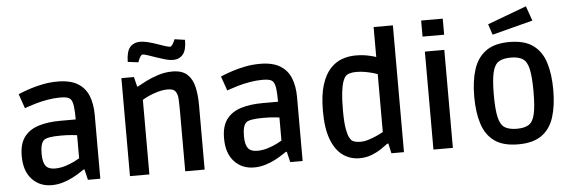

<svg xmlns="http://www.w3.org/2000/svg" viewBox="-51 -965 3399 1142"><g transform="rotate(-5 1648.5 -394.0)"><path d="M216 13Q145 13 99 -36Q53 -85 53 -175Q53 -247 83.5 -288Q114 -329 169.5 -346.5Q225 -364 300 -364H392Q392 -411 388.5 -439.5Q385 -468 376 -482Q368 -493 353.5 -497.5Q339 -502 312 -502Q275 -502 237 -495.5Q199 -489 167.5 -480Q136 -471 116.5 -464Q97 -457 97 -457L67 -543Q67 -543 86.5 -551Q106 -559 139.5 -570Q173 -581 215.5 -589.5Q258 -598 304 -598Q379 -598 423.5 -571Q468 -544 487.5 -495.5Q507 -447 507 -382V0H433L418 -63H412Q406 -59 388 -47Q370 -35 343.5 -21Q317 -7 284 3Q251 13 216 13ZM244 -84Q276 -84 307.5 -94Q339 -104 361.5 -115.5Q384 -127 392 -132V-270Q385 -271 360 -273.5Q335 -276 294 -276Q214 -276 194 -259Q172 -240 172 -178Q172 -128 188.5 -106Q205 -84 244 -84Z M684 0V-585H759L773 -527H778Q797 -538 829.5 -554.5Q862 -571 903.5 -584.5Q945 -598 989 -598Q1047 -598 1077.5 -570Q1108 -542 1119 -494Q1130 -446 1130 -386V0H1014V-357Q1014 -408 1012 -434.5Q1010 -461 1000 -475Q993 -486 980.5 -490Q968 -494 952 -494Q923 -494 892 -485Q861 -476 836 -464.5Q811 -453 800 -445V0ZM999 -666Q980 -666 953.5 -673.5Q927 -681 900 -690.5Q873 -700 852 -707Q831 -714 822 -714Q815 -714 808 -703Q801 -692 797 -681Q793 -670 793 -670L730 -678Q731 -741 753.5 -766Q776 -791 814 -791Q833 -791 859.5 -784.5Q886 -778 912.5 -768.5Q939 -759 959.5 -752.5Q980 -746 989 -746Q996 -746 1003 -756.5Q1010 -767 1014.5 -777.5Q1019 -788 1019 -788L1081 -779Q1081 -718 1059 -692Q1037 -666 999 -666Z M1424 13Q1353 13 1307 -36Q1261 -85 1261 -175Q1261 -247 1291.5 -288Q1322 -329 1377.5 -346.5Q1433 -364 1508 -364H1600Q1600 -411 1596.5 -439.5Q1593 -468 1584 -482Q1576 -493 1561.5 -497.5Q1547 -502 1520 -502Q1483 -502 1445 -495.5Q1407 -489 1375.5 -480Q1344 -471 1324.5 -464Q1305 -457 1305 -457L1275 -543Q1275 -543 1294.5 -551Q1314 -559 1347.5 -570Q1381 -581 1423.5 -589.5Q1466 -598 1512 -598Q1587 -598 1631.5 -571Q1676 -544 1695.5 -495.5Q1715 -447 1715 -382V0H1641L1626 -63H1620Q1614 -59 1596 -47Q1578 -35 1551.5 -21Q1525 -7 1492 3Q1459 13 1424 13ZM1452 -84Q1484 -84 1515.5 -94Q1547 -104 1569.5 -115.5Q1592 -127 1600 -132V-270Q1593 -271 1568 -273.5Q1543 -276 1502 -276Q1422 -276 1402 -259Q1380 -240 1380 -178Q1380 -128 1396.5 -106Q1413 -84 1452 -84Z M2054 13Q1998 13 1954.5 -18.5Q1911 -50 1886 -115.5Q1861 -181 1861 -285Q1861 -381 1880.5 -442Q1900 -503 1932 -537Q1964 -571 2003 -584.5Q2042 -598 2082 -598Q2127 -598 2161.5 -590Q2196 -582 2205 -578V-757H2320V0H2245L2232 -59H2226Q2210 -47 2185 -30Q2160 -13 2127 0Q2094 13 2054 13ZM2069 -84Q2093 -84 2121.5 -93.5Q2150 -103 2173.5 -114Q2197 -125 2205 -130V-476Q2198 -479 2179 -484.5Q2160 -490 2133.5 -495Q2107 -500 2079 -500Q2030 -500 2013 -479Q2005 -470 1997.5 -448.5Q1990 -427 1985 -386.5Q1980 -346 1980 -281Q1980 -207 1987 -169Q1994 -131 2002.5 -116Q2011 -101 2017 -96Q2025 -90 2039 -87Q2053 -84 2069 -84Z M2490 -675V-771H2619V-675ZM2496 0V-585H2612V0Z M3002 13Q2912 13 2860.5 -24Q2809 -61 2787 -129.5Q2765 -198 2765 -292Q2765 -386 2787 -454.5Q2809 -523 2860.5 -560.5Q2912 -598 3002 -598Q3091 -598 3142.5 -560.5Q3194 -523 3215.5 -454.5Q3237 -386 3237 -292Q3237 -198 3215.5 -129.5Q3194 -61 3142.5 -24Q3091 13 3002 13ZM3002 -80Q3047 -80 3072.5 -96Q3098 -112 3108.5 -158Q3119 -204 3119 -292Q3119 -381 3108.5 -427Q3098 -473 3072 -489Q3046 -505 3002 -505Q2956 -505 2930 -489Q2904 -473 2893 -427Q2882 -381 2882 -292Q2882 -204 2893 -158Q2904 -112 2930 -96Q2956 -80 3002 -80ZM2906 -650 2885 -714 3118 -801 3149 -713Z"/></g></svg>

Font: Ruda
Style: Bold
Weight: 700
Designer: Mariela Monsalve and Angelina Sanchez
Foundry: Mariela Monsalve and Angelina Sanchez
Version: Version 2.000